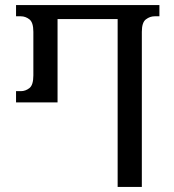

<svg xmlns="http://www.w3.org/2000/svg" viewBox="-20 -734 682 754"><path d="M442 0V-659H206V-332H43V-376H62Q80 -376 95.5 -388Q111 -400 111 -438V-609Q111 -646 95.5 -658Q80 -670 62 -670H43V-714H606V-670H587Q569 -670 553 -658Q537 -646 537 -609V0Z"/></svg>

Font: Noto Serif Georgian Condensed
Style: Regular
Weight: 400
Width: 3
Designer: Monotype Design Team, Akaki Razmadze
Foundry: Google LLC
Version: Version 2.003; ttfautohint (v1.8.4.7-5d5b)